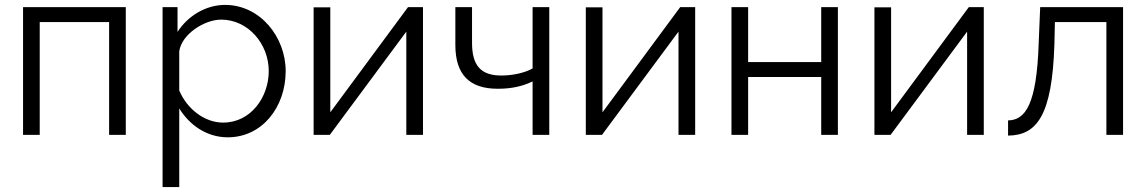

<svg xmlns="http://www.w3.org/2000/svg" viewBox="-20 -550 4675 783"><path d="M74 0H142V-460H425V0H493V-521H74Z M711 -108C752 -41 822 10 909 10C1049 10 1145 -113 1145 -260C1145 -399 1041 -530 898 -530C819 -530 746 -485 704 -420V-521H643V213H711ZM1076 -260C1076 -154 1003 -50 890 -50C813 -50 742 -107 711 -181V-341C721 -411 814 -470 882 -470C991 -470 1076 -372 1076 -260Z M1259 0H1325L1637 -421V0H1705V-521H1644L1327 -92V-520H1259Z M2152 0H2220V-521H2152V-271C2123 -254 2073 -242 2025 -242C1941 -242 1905 -282 1905 -376V-521H1837V-367C1837 -246 1894 -188 2010 -188C2063 -188 2109 -197 2152 -218Z M2369 0H2435L2747 -421V0H2815V-521H2754L2437 -92V-520H2369Z M2963 0H3031V-236H3329V0H3397V-521H3329V-297H3031V-521H2963Z M3546 0H3612L3924 -421V0H3992V-521H3931L3614 -92V-520H3546Z M4091 3C4209 2 4271 -80 4280 -370L4282 -460H4492V0H4560V-521H4222L4216 -376C4208 -122 4161 -60 4091 -59Z"/></svg>

Font: FIGSv2-sans-serif
Style: Regular
Weight: 400
Designer: Matt McInerney, Pablo Impallari, Rodrigo Fuenzalida,Mirko Velimirovic
Foundry: Matt McInerney, Pablo Impallari, Rodrigo Fuenzalida
Version: Version 4.021;hotconv 1.0.109;makeotfexe 2.5.65596